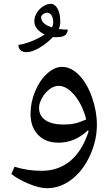

<svg xmlns="http://www.w3.org/2000/svg" viewBox="-20 -743 591 1013"><path d="M227.1 250Q188 250 130.9 226.3Q73.7 202.6 40 174.8L57.1 136.2Q121.6 158.2 200.2 158.2Q287.6 158.2 350.6 106.2Q413.6 54.2 446.8 -47.9L445.8 -52.7V-57.1Q376.5 9.8 288.1 9.8Q220.7 9.8 180.9 -31.5Q141.1 -72.8 141.1 -142.1Q141.1 -202.1 164.8 -260Q188.5 -317.9 227.8 -354Q267.1 -390.1 307.1 -390.1Q355.5 -390.1 397.9 -345.9Q440.4 -301.8 465.8 -228.3Q491.2 -154.8 491.2 -85Q491.2 -1 453.9 79.3Q416.5 159.7 356.7 204.8Q296.9 250 227.1 250ZM315.9 -85.9Q349.6 -85.9 375.5 -91.8Q401.4 -97.7 435.1 -112.8Q414.6 -190.9 373.3 -240.5Q332 -290 289.1 -290Q265.1 -290 241.5 -272.5Q217.8 -254.9 201.9 -226.3Q186 -197.8 186 -174.8Q186 -131.8 220 -108.9Q253.9 -85.9 315.9 -85.9ZM77.1 -505.9Q108.4 -510.7 145.8 -525.1Q183.1 -539.6 215.8 -561Q193.4 -571.3 177.2 -589.1Q161.1 -606.9 161.1 -631.8Q161.1 -653.8 174.1 -675Q187 -696.3 207.5 -709.5Q228 -722.7 247.1 -722.7Q269.5 -722.7 283.7 -697.5Q297.9 -672.4 297.9 -627.9Q297.9 -609.4 291 -589.8Q314.9 -586.9 337.9 -586.9Q335.4 -564 321.3 -555.4Q307.1 -546.9 277.8 -546.9H269L259.8 -547.9Q226.6 -513.7 187.7 -490.7Q148.9 -467.8 120.1 -467.8Q100.1 -467.8 88.6 -477.8Q77.1 -487.8 77.1 -505.9ZM196.8 -652.8Q196.8 -616.7 253.9 -598.6Q260.7 -610.8 260.7 -625Q260.7 -647.5 252 -661.6Q243.2 -675.8 229 -675.8Q217.8 -675.8 207.3 -668Q196.8 -660.2 196.8 -652.8Z"/></svg>

Font: Droid Arabic Naskh
Style: Regular
Weight: 400
Designer: Pascal Zoghbi
Foundry: Ascender Corporation
Version: Version 1.00